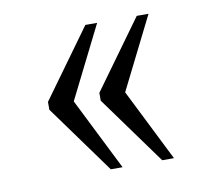

<svg xmlns="http://www.w3.org/2000/svg" viewBox="-52 -511 524 482"><g transform="rotate(-10 210.0 -270.0)"><path d="M325 -86 199 -260V-280L325 -454H355L263 -270L355 -86ZM194 -86 68 -260V-280L194 -454H224L132 -270L224 -86Z"/></g></svg>

Font: Noto Serif Lao Condensed Light
Style: Regular
Weight: 300
Width: 3
Designer: Monotype Design Team
Foundry: Monotype Imaging Inc.
Version: Version 2.003; ttfautohint (v1.8.4.7-5d5b)